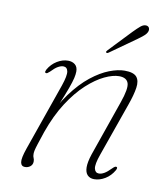

<svg xmlns="http://www.w3.org/2000/svg" viewBox="-77 -721 693 794"><g transform="rotate(10 270.0 -324.0)"><path d="M97.5 -390.5Q94 -392 94.8 -395.8Q95.5 -399.5 98 -404.5Q112 -429 134.8 -442.8Q157.5 -456.5 180.5 -456.5Q198.5 -456.5 210 -447Q221.5 -437.5 221.5 -418Q221.5 -406.5 217.8 -390.2Q214 -374 204 -346.2Q194 -318.5 175.2 -273.5Q156.5 -228.5 126 -158.5L134 -190.5Q164.5 -265 202.2 -316Q240 -367 279.2 -398Q318.5 -429 354.5 -442.8Q390.5 -456.5 418 -456.5Q455.5 -456.5 468.8 -440.8Q482 -425 477.5 -394.8Q473 -364.5 457.5 -321L378.5 -97Q363 -53.5 367 -36.2Q371 -19 386.5 -19Q396.5 -19 408.5 -25.8Q420.5 -32.5 437 -49.5Q443 -55.5 447 -57.8Q451 -60 454.5 -58.5Q457.5 -57 456.8 -53Q456 -49 453.5 -44.5Q439.5 -20 416.8 -6.2Q394 7.5 371 7.5Q353.5 7.5 343 -3.2Q332.5 -14 332.2 -35.8Q332 -57.5 343 -91L424.5 -325Q446 -386 438.5 -408Q431 -430 399.5 -430Q373.5 -430 338.8 -413.5Q304 -397 266.2 -362.5Q228.5 -328 194 -274.5Q159.5 -221 134 -148.5Q122 -113 116 -94.2Q110 -75.5 108.2 -66.8Q106.5 -58 106.5 -52.5Q106.5 -41.5 109.5 -35.8Q112.5 -30 112.5 -21Q112.5 -8 103 -0.2Q93.5 7.5 80.5 7.5Q65 7.5 62 -9Q59 -25.5 74 -68.5L173 -351.5Q188 -395 184.5 -412.5Q181 -430 165 -430Q155.5 -430 143.2 -423.2Q131 -416.5 114.5 -399Q108.5 -393.5 104.8 -391.2Q101 -389 97.5 -390.5ZM421.5 -620Q438.5 -637.5 450.2 -647.2Q462 -657 473.5 -656Q482.5 -655 485.8 -648Q489 -641 486 -632.5Q482.5 -623 472 -614Q461.5 -605 447.5 -595L339 -518Q337 -516.5 334.2 -515.8Q331.5 -515 330 -517Q327.5 -519 329.2 -522Q331 -525 333.5 -527.5Z"/></g></svg>

Font: Fraunces Thin
Style: Italic
Weight: 250
Italic angle: -16°
Version: Version 1.000;[b76b70a41]